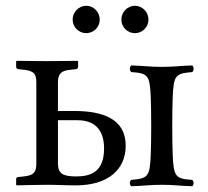

<svg xmlns="http://www.w3.org/2000/svg" viewBox="-20 -641 721 666"><path d="M106 -74C106 -45 99 -33 63 -29L44 -27C39 -27 36 -24 36 -19V0L38 2C38 2 101 0 142 0C181 0 204 2 243 2C354 2 416 -52 416 -136C416 -230 334 -256 238 -256H181V-355C181 -384 191 -396 224 -399L243 -401C247 -401 251 -404 251 -410V-428L249 -430C249 -430 181 -429 142 -429C106 -429 38 -430 38 -430L36 -428V-410C36 -404 39 -402 44 -401L63 -399C99 -395 106 -384 106 -355ZM579 -302C582 -381 589 -386 647 -391C653 -397 653 -408 647 -414C607 -413 582 -409 541 -409C500 -409 476 -413 435 -414C429 -408 429 -397 435 -391C493 -387 500 -381 503 -302C505 -252 505 -156 503 -106C500 -27 493 -22 435 -17C429 -11 429 -1 435 5C475 4 500 0 542 0C583 0 606 4 647 5C653 -1 653 -11 647 -17C589 -21 582 -27 579 -106C577 -156 577 -252 579 -302ZM341 -126C341 -44 294 -29 244 -29C198 -29 181 -39 181 -74V-224H248C319 -224 341 -179 341 -126ZM232 -573C232 -547 253 -526 279 -526C305 -526 326 -547 326 -573C326 -599 305 -621 279 -621C253 -621 232 -599 232 -573ZM401 -573C401 -547 422 -526 448 -526C474 -526 495 -547 495 -573C495 -599 474 -621 448 -621C422 -621 401 -599 401 -573Z"/></svg>

Font: Libertinus Serif Display
Style: Regular
Weight: 400
Designer: Philipp H. Poll, Khaled Hosny
Foundry: Caleb Maclennan
Version: Version 7.050;RELEASE